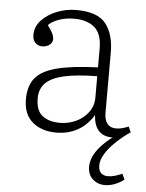

<svg xmlns="http://www.w3.org/2000/svg" viewBox="-53 -560 626 823"><g transform="rotate(5 260.0 -148.5)"><path d="M429 220Q398 220 376.5 200.5Q355 181 355 147Q355 125 365 103Q375 81 395 58.5Q415 36 444 14Q405 14 384.5 -8Q364 -30 361 -75Q333 -30 292.5 -8Q252 14 202 14Q138 14 99 -19.5Q60 -53 60 -117Q60 -174 87 -208Q114 -242 179 -259Q244 -276 356 -280V-361Q356 -425 324 -452Q292 -479 236 -479Q202 -479 172.5 -469Q143 -459 126 -442Q144 -417 149 -405Q154 -393 154 -385Q154 -369 141 -359Q128 -349 110 -349Q92 -349 80 -361Q68 -373 68 -394Q68 -431 94 -458.5Q120 -486 160 -501.5Q200 -517 242 -517Q334 -517 369.5 -472Q405 -427 405 -349V-89Q405 -58 418 -42Q431 -26 456 -26Q468 -26 482 -29.5Q496 -33 509 -39L520 -15Q506 -6 485.5 10.5Q465 27 445 48Q425 69 411.5 92.5Q398 116 398 138Q398 160 409 170.5Q420 181 439 181Q453 181 468.5 176.5Q484 172 500 165L511 189Q494 203 472 211.5Q450 220 429 220ZM214 -29Q250 -29 282.5 -44Q315 -59 335.5 -86.5Q356 -114 356 -150V-242Q266 -241 212.5 -228.5Q159 -216 134.5 -191Q110 -166 110 -126Q110 -73 138 -51Q166 -29 214 -29Z"/></g></svg>

Font: Literata ExtraLight
Style: Regular
Weight: 250
Designer: Latin by Veronika Burian and Jose Scaglione. Greek by Irene Vlachou. Cyrillic by Vera Evstafieva.
Foundry: TypeTogether
Version: Version 3.103;gftools[0.9.29]